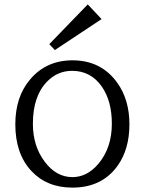

<svg xmlns="http://www.w3.org/2000/svg" viewBox="-20 -835 660 875"><path d="M379.9 -814.9 442.9 -748 230 -606.9 204.6 -633.8ZM310.5 -560.1Q441.4 -560.1 514.6 -457.5Q569.8 -380.4 569.8 -268.6Q569.8 -154.8 515.6 -79.1Q444.3 20 309.6 20Q193.8 20 123 -55.7Q49.8 -134.3 49.8 -268.6Q49.8 -394.5 118.2 -474.1Q191.4 -560.1 310.5 -560.1ZM308.6 -512.2Q242.2 -512.2 194.8 -463.4Q129.9 -397.5 129.9 -271Q129.9 -168.9 184.1 -97.7Q236.8 -27.8 310.1 -27.8Q377 -27.8 428.7 -88.9Q489.7 -161.6 489.7 -271.5Q489.7 -373 445.3 -438.5Q395 -512.2 308.6 -512.2Z"/></svg>

Font: BIZ UDPMincho
Style: Regular
Weight: 400
Designer: TypeBank Co., Ltd.
Foundry: Morisawa Inc.
Version: Version 1.06